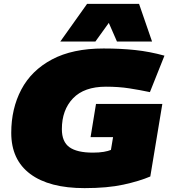

<svg xmlns="http://www.w3.org/2000/svg" viewBox="-20 -960 874 990"><path d="M416 10Q234 10 136 -63Q38 -136 38 -275Q38 -400 90 -498.5Q142 -597 248 -653.5Q354 -710 514 -710Q602 -710 677 -702Q752 -694 828 -673L753 -485Q701 -496 646.5 -504.5Q592 -513 526 -513Q414 -513 356.5 -453Q299 -393 299 -294Q299 -229 338 -201Q377 -173 459 -173Q491 -173 514.5 -177Q538 -181 552 -187L563 -253H447L475 -424H817L755 -50Q699 -26 616.5 -8Q534 10 416 10ZM291 -746 429 -940H697L764 -746H583L541 -842L472 -746Z"/></svg>

Font: Georama Extended Black
Style: Italic
Weight: 900
Width: 7
Italic angle: -9°
Designer: Jean-Baptiste Levee
Foundry: Production Type
Version: Version 1.000